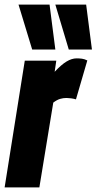

<svg xmlns="http://www.w3.org/2000/svg" viewBox="-36 -809 417 829"><path d="M207 -547 200 -499Q229 -530 251.5 -543.5Q274 -557 295 -557Q307 -557 318 -555.5Q329 -554 341 -548L292 -380Q282 -383 270.5 -384.5Q259 -386 251 -386Q237 -386 223.5 -382Q210 -378 194 -366L134 0H-16L71 -547ZM103 -595 44 -789H178L203 -595ZM261 -595 203 -789H336L361 -595Z"/></svg>

Font: Georama Condensed ExtraBold
Style: Italic
Weight: 800
Width: 3
Italic angle: -9°
Designer: Jean-Baptiste Levee
Foundry: Production Type
Version: Version 1.000